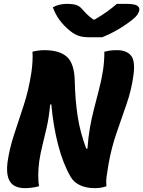

<svg xmlns="http://www.w3.org/2000/svg" viewBox="-20 -969 745 999"><path d="M183 0Q165 5 145.5 7.5Q126 10 108 10Q78 10 55.5 -2Q33 -14 23 -43.5Q13 -73 19 -124Q29 -195 53 -268Q77 -341 103 -420Q129 -499 143 -590Q152 -650 149 -700Q159 -703 176 -705.5Q193 -708 211 -708Q290 -708 328.5 -673Q367 -638 369 -547Q371 -450 384 -364.5Q397 -279 429 -195L435 -196Q439 -253 447.5 -302Q456 -351 468 -398Q480 -445 494 -499Q508 -552 515.5 -600Q523 -648 523 -700Q534 -703 549.5 -705.5Q565 -708 589 -708Q638 -708 661.5 -680Q685 -652 674 -575Q664 -501 638.5 -427.5Q613 -354 586.5 -277.5Q560 -201 545 -117Q539 -83 535 -53.5Q531 -24 534 0Q523 4 508 7Q493 10 473 10Q430 10 397 -5Q364 -20 347 -50Q308 -117 282.5 -215Q257 -313 247 -426L241 -425Q235 -360 223.5 -308.5Q212 -257 201 -213.5Q190 -170 184 -129Q179 -90 179 -57Q179 -24 183 0ZM512 -775H448Q413 -775 391 -782Q369 -789 345 -808Q280 -860 255 -931Q287 -949 329 -949Q355 -949 373.5 -944Q392 -939 405 -924Q417 -910 430 -897Q443 -884 466 -867H472Q515 -892 542.5 -912.5Q570 -933 588 -949H633Q677 -949 692 -940.5Q707 -932 705 -918Q704 -907 695.5 -894Q687 -881 668 -866Q599 -811 512 -775Z"/></svg>

Font: Recursive Sn Csl St XBd
Style: Italic
Weight: 800
Italic angle: -15°
Version: Version 1.079;hotconv 1.0.112;makeotfexe 2.5.65598; ttfautoh